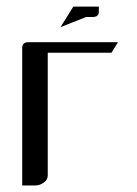

<svg xmlns="http://www.w3.org/2000/svg" viewBox="-20 -567 420 587"><path d="M165 -483.9 204.1 -546.9H282.2V-530.8Q282.2 -515.1 263.2 -515.1H243.2ZM47.9 0V-420.9Q47.9 -438 66.9 -438H340.8L320.8 -405.8H126V-30.8Q126 -17.1 113.8 -8.8Q102.1 0 86.9 0Z"/></svg>

Font: Hhenum
Style: Regular
Weight: 400
Designer: T. Christopher White
Version: Version 1.0